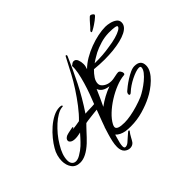

<svg xmlns="http://www.w3.org/2000/svg" viewBox="-253 -1180 1727 1727"><g transform="rotate(-45 610.5 -316.5)"><path d="M496 233Q483 233 470 228Q457 223 445 213Q432 201 426 182.5Q420 164 420 142Q420 110 428 74Q436 38 446.5 3.5Q457 -31 465 -56Q465 -60 469 -66Q476 -86 486.5 -114.5Q497 -143 508.5 -173Q520 -203 528 -225Q516 -224 493.5 -221.5Q471 -219 446 -216Q421 -213 401.5 -210.5Q382 -208 377 -206Q367 -196 354 -182.5Q341 -169 327 -154Q308 -133 288 -112Q268 -91 250 -74Q161 8 89 8Q33 8 6 -29.5Q-21 -67 -21 -120Q-21 -151 -12 -184.5Q-3 -218 16 -249Q36 -284 68.5 -324Q101 -364 141 -399Q181 -434 224 -456Q267 -478 307 -478Q318 -478 328.5 -475Q339 -472 334 -462L317 -460Q292 -457 258 -437Q225 -418 191.5 -387.5Q158 -357 126 -319Q110 -300 96.5 -280.5Q83 -261 71 -241Q18 -157 18 -89Q18 -60 32 -44Q46 -28 69 -28Q93 -28 122 -45Q166 -71 193 -96.5Q220 -122 245 -150Q252 -158 260 -167Q268 -176 277 -186L254 -181Q241 -178 229.5 -177Q218 -176 208 -176Q177 -176 161.5 -187Q146 -198 146 -211Q146 -234 177 -249Q188 -253 199 -255.5Q210 -258 220 -260L256 -267Q257 -267 257.5 -267.5Q258 -268 259 -268Q266 -268 266 -262Q266 -255 259 -255Q255 -254 248 -251Q269 -253 299 -257.5Q329 -262 342 -265Q387 -308 433 -368Q479 -428 520.5 -492Q562 -556 591 -611L626 -678L668 -758Q672 -767 677 -767Q682 -767 684 -761.5Q686 -756 683 -750Q634 -635 573 -513.5Q512 -392 431 -271Q436 -272 443.5 -272Q451 -272 458 -273Q499 -274 520 -275Q541 -276 547 -277Q563 -316 582 -367.5Q601 -419 617 -473.5Q633 -528 642.5 -577Q652 -626 649 -660Q653 -662 657.5 -665.5Q662 -669 667 -673Q678 -681 688 -681Q714 -681 724.5 -654.5Q735 -628 735 -600Q735 -593 734.5 -586.5Q734 -580 733 -575L724 -544Q760 -580 808.5 -608.5Q857 -637 910.5 -657Q964 -677 1015.5 -687.5Q1067 -698 1110 -698Q1135 -698 1166 -690.5Q1197 -683 1219.5 -666.5Q1242 -650 1242 -622Q1242 -573 1179.5 -541.5Q1117 -510 1004 -498Q979 -496 952 -494.5Q925 -493 898 -493Q865 -493 832.5 -495Q800 -497 768 -500Q739 -472 719.5 -442.5Q700 -413 700 -382Q700 -356 730.5 -334.5Q761 -313 805 -313Q819 -313 835 -316Q851 -319 865 -322Q888 -327 898 -327Q912 -329 922.5 -314.5Q933 -300 933 -287Q933 -271 918 -271Q871 -267 814.5 -244.5Q758 -222 703 -187.5Q648 -153 604 -111.5Q560 -70 538 -28Q530 -12 530 -1Q530 35 624 35Q658 35 703 27Q748 19 796 4.5Q844 -10 887 -28Q911 -39 944 -60Q977 -81 1008.5 -107Q1040 -133 1061 -160Q1082 -187 1082 -210Q1082 -224 1061 -224Q1044 -224 1017.5 -215Q991 -206 961 -191Q931 -176 903.5 -157.5Q876 -139 856 -120Q845 -109 837 -109Q827 -109 827 -122Q827 -136 840 -149Q852 -160 876 -178.5Q900 -197 930.5 -216.5Q961 -236 991 -249.5Q1021 -263 1045 -263Q1124 -263 1124 -192Q1124 -159 1105 -126.5Q1086 -94 1056 -65Q1026 -36 992 -12.5Q958 11 929 25Q871 55 795 77Q719 99 639 99Q623 99 607 98Q591 97 575 95Q516 84 487 51Q483 67 476 89Q469 111 464 133.5Q459 156 459 172Q459 196 475 196Q494 196 513.5 180Q533 164 553 145Q563 137 572 128.5Q581 120 590 113Q596 111 597 111Q602 111 603.5 115Q605 119 600 124L599 125Q594 130 585.5 143.5Q577 157 569.5 171Q562 185 558 192Q538 233 496 233ZM810 -533Q913 -531 1004 -547Q1057 -554 1099.5 -566Q1142 -578 1167 -592.5Q1192 -607 1192 -621Q1192 -638 1094 -638Q1038 -637 986 -621Q934 -605 896 -586Q879 -576 856 -563Q833 -550 810 -533ZM659 -357Q642 -315 624 -277.5Q606 -240 588 -201Q668 -260 758 -293Q679 -302 659 -357ZM992 -750Q985 -750 985 -756Q985 -764 994 -773Q1003 -781 1012 -791Q1021 -801 1030 -812Q1042 -826 1054 -839Q1066 -852 1076 -861Q1082 -866 1090 -866Q1094 -866 1106.5 -858.5Q1119 -851 1119 -841Q1119 -837 1108 -826.5Q1097 -816 1081 -804Q1065 -792 1050 -782Q1035 -772 1028 -768L1010 -758L999 -752Q994 -750 992 -750Z"/></g></svg>

Font: Birthstone Bounce Medium
Style: Regular
Weight: 500
Designer: Robert E. Leuschke
Foundry: Rob Leuschke
Version: Version 1.010; ttfautohint (v1.8.3)